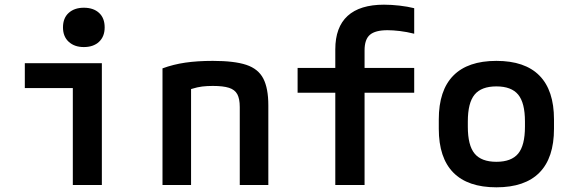

<svg xmlns="http://www.w3.org/2000/svg" viewBox="-20 -790 2440 820"><path d="M291 0V-414H86V-520H415V0ZM338 -589Q298 -589 273.5 -611.5Q249 -634 249 -673Q249 -713 273.5 -735Q298 -757 338 -757Q379 -757 403 -735Q427 -713 427 -673Q427 -634 403 -611.5Q379 -589 338 -589Z M674 -498Q720 -515 771.5 -522.5Q823 -530 889 -530Q981 -530 1032 -513Q1083 -496 1104.5 -454.5Q1126 -413 1126 -340V0H1004V-333Q1004 -368 993.5 -387.5Q983 -407 958 -415Q933 -423 889 -423Q864 -423 843.5 -420.5Q823 -418 799 -410.5Q775 -403 739 -389L796 -466V0H674Z M1412 0V-394H1251V-500H1412V-579Q1412 -674 1464.5 -722Q1517 -770 1620 -770Q1652 -770 1686.5 -766Q1721 -762 1749 -755V-646Q1717 -654 1687.5 -657.5Q1658 -661 1635 -661Q1583 -661 1560 -641.5Q1537 -622 1537 -575V-500H1749V-394H1537V0Z M2100 10Q1978 10 1916 -53Q1854 -116 1854 -240V-280Q1854 -404 1916 -467Q1978 -530 2100 -530Q2222 -530 2284 -467Q2346 -404 2346 -280V-240Q2346 -116 2284 -53Q2222 10 2100 10ZM2100 -99Q2164 -99 2193 -134Q2222 -169 2222 -249V-271Q2222 -351 2193 -386Q2164 -421 2100 -421Q2036 -421 2007 -386Q1978 -351 1978 -271V-249Q1978 -169 2007 -134Q2036 -99 2100 -99Z"/></svg>

Font: M PLUS Code Latin Expanded SemiBold
Style: Regular
Weight: 600
Width: 7
Designer: Coji Morishita
Foundry: UNDERFOREST DESIGN
Version: Version 1.002; ttfautohint (v1.8.3)